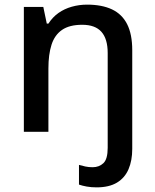

<svg xmlns="http://www.w3.org/2000/svg" viewBox="-20 -569 670 829"><path d="M397 240Q374 240 354.5 236.5Q335 233 321 228V143Q335 147 349 150Q363 153 380 153Q408 153 426.5 135.5Q445 118 445 69V-340Q445 -401 418 -431.5Q391 -462 335 -462Q280 -462 248 -440Q216 -418 202.5 -376Q189 -334 189 -273V0H83V-539H167L182 -467H189Q207 -495 232.5 -513Q258 -531 290 -540Q322 -549 356 -549Q420 -549 463.5 -528.5Q507 -508 529 -464.5Q551 -421 551 -352V74Q551 124 535 161.5Q519 199 485 219.5Q451 240 397 240Z"/></svg>

Font: Noto Sans Armenian Medium
Style: Regular
Weight: 500
Designer: Monotype Design Team
Foundry: Monotype Imaging Inc.
Version: Version 2.007